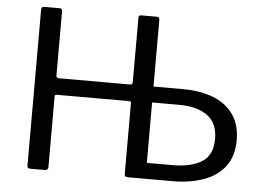

<svg xmlns="http://www.w3.org/2000/svg" viewBox="-52 -809 1185 877"><g transform="rotate(5 540.5 -371.0)"><path d="M589 -550H638V-433Q638 -423 647 -423H780Q858 -423 917.5 -400.5Q977 -378 1011 -331Q1045 -284 1045 -212Q1045 -138 1009 -91Q973 -44 910.5 -22Q848 0 769 0H589ZM946 -209Q946 -282 898.5 -316Q851 -350 771 -350H648Q638 -350 638 -337V-85Q638 -73 651 -73H764Q847 -73 896.5 -103.5Q946 -134 946 -209ZM540 -347H208Q199 -347 199 -339V-15Q199 0 183 0H117Q109 0 106 -3.5Q103 -7 103 -14V-728Q103 -742 115 -742H188Q199 -742 199 -729V-435Q199 -423 211 -423H538Q549 -423 549 -435V-730Q549 -742 560 -742H633Q645 -742 645 -728V-14Q645 0 633 0H563Q549 0 549 -12V-338Q549 -347 540 -347Z"/></g></svg>

Font: Libre Franklin
Style: Regular
Weight: 400
Designer: Pablo Impallari, Rodrigo Fuenzalida, Nhung Nguyen
Foundry: Impallari Type
Version: Version 3.000